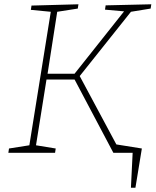

<svg xmlns="http://www.w3.org/2000/svg" viewBox="-20 -713 728 896"><path d="M683 -673 591 -658 352 -358 523 -39 642 -20 612 163H591L599 0H509L328 -342H197L148 -35L240 -20L237 0H19L22 -20L117 -35L217 -658L124 -667L127 -687L346 -693L343 -673L247 -658L202 -369H328L559 -660L470 -668L473 -688L686 -693Z"/></svg>

Font: Bitter Pro ExtraLight
Style: Italic
Weight: 275
Italic angle: -9°
Designer: Sol Matas, and Bitter project Authors
Foundry: Sol Matas
Version: Version 1.010